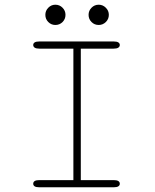

<svg xmlns="http://www.w3.org/2000/svg" viewBox="-20 -795 659 815"><path d="M147.5 0Q133.5 0 127.2 -4Q121 -8 121 -15Q121 -22.5 127.2 -26.5Q133.5 -30.5 147.5 -30.5H291.5V-588.5H147.5Q133.5 -588.5 127.2 -592.8Q121 -597 121 -604Q121 -611 127.2 -615Q133.5 -619 147.5 -619H462Q476 -619 482.2 -615Q488.5 -611 488.5 -604Q488.5 -597 482.2 -592.8Q476 -588.5 462 -588.5H323V-30.5H462Q476 -30.5 482.2 -26.5Q488.5 -22.5 488.5 -15Q488.5 -8 482.2 -4Q476 0 462 0ZM215 -689Q197.5 -689 185 -701.5Q172.5 -714 172.5 -732Q172.5 -749.5 185 -762.2Q197.5 -775 215 -775Q233 -775 245.5 -762.2Q258 -749.5 258 -732Q258 -714 245.5 -701.5Q233 -689 215 -689ZM399 -689Q381 -689 368.5 -701.5Q356 -714 356 -732Q356 -749.5 368.5 -762.2Q381 -775 399 -775Q416.5 -775 429.2 -762.2Q442 -749.5 442 -732Q442 -714 429.2 -701.5Q416.5 -689 399 -689Z"/></svg>

Font: Sono ExtraLight Monospace ExtraLight
Style: Regular
Weight: 250
Version: Version 2.112